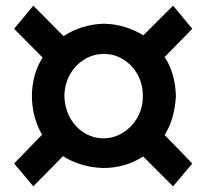

<svg xmlns="http://www.w3.org/2000/svg" viewBox="-20 -582 731 680"><path d="M98 78 203 -29Q233 -10 269.5 1Q306 12 346 13Q385 13 421 2.5Q457 -8 487 -28L593 78L661 -3L563 -104Q581 -132 591 -167Q601 -202 603 -242Q602 -281 592 -316.5Q582 -352 563 -380L661 -480L593 -562L488 -457Q458 -475 423.5 -486Q389 -497 348 -498Q308 -497 271.5 -485.5Q235 -474 205 -454L98 -562L30 -480L131 -378Q113 -351 103 -315.5Q93 -280 93 -242Q93 -204 102.5 -169Q112 -134 129 -105L30 -3ZM486 -241Q486 -200 467 -166.5Q448 -133 416 -112.5Q384 -92 345 -92Q307 -93 276 -113Q245 -133 227 -167Q209 -201 208 -243Q209 -284 227.5 -317.5Q246 -351 278 -371Q310 -391 348 -391Q386 -391 417.5 -371Q449 -351 467.5 -317.5Q486 -284 486 -241Z"/></svg>

Font: Catamaran Thin SemiBold
Style: Regular
Weight: 600
Version: Version 2.000